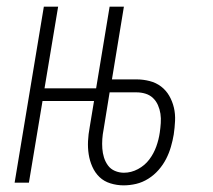

<svg xmlns="http://www.w3.org/2000/svg" viewBox="-20 -550 640 578"><path d="M24 0 112 -530H155L114 -284H291L284 -246H108L67 0ZM352 8Q332 8 312.5 2Q293 -4 279.5 -17Q266 -30 258 -48Q250 -66 247 -85.5Q244 -105 245 -125.5Q246 -146 250 -167L310 -530H353L317 -311H391Q411 -311 430.5 -306Q450 -301 465 -289.5Q480 -278 489.5 -261.5Q499 -245 503.5 -226Q508 -207 507 -186Q506 -165 503 -145Q500 -127 494.5 -108Q489 -89 480 -71.5Q471 -54 457.5 -38.5Q444 -23 426.5 -12Q409 -1 390 3.5Q371 8 352 8ZM353 -30Q375 -30 395.5 -41Q416 -52 429.5 -70Q443 -88 450.5 -109Q458 -130 461 -151Q463 -165 464 -179.5Q465 -194 463 -207.5Q461 -221 455.5 -233.5Q450 -246 440.5 -255Q431 -264 418 -268Q405 -272 391 -272H310L292 -161Q289 -146 288 -131.5Q287 -117 288 -103Q289 -89 293 -76Q297 -63 305 -52Q313 -41 326 -35.5Q339 -30 353 -30Z"/></svg>

Font: Iosevka Curly XLtEx
Style: Italic
Weight: 200
Width: 7
Italic angle: -9°
Monospace: yes
Designer: Belleve Invis
Foundry: Belleve Invis
Version: Version 11.1.0; ttfautohint (v1.8.3)